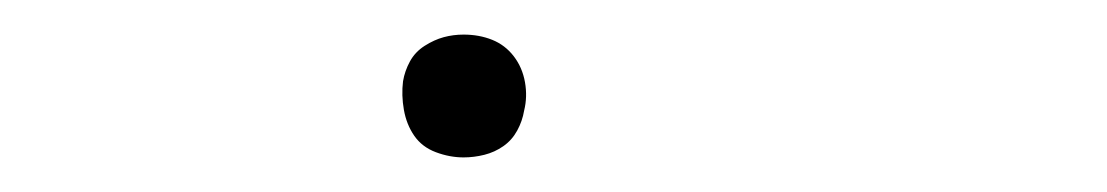

<svg xmlns="http://www.w3.org/2000/svg" viewBox="-20 -83 640 111"><path d="M248 8Q240 8 232 5Q224 2 219.5 -4.5Q215 -11 213.5 -19.5Q212 -28 213 -36Q214 -42 217 -47.5Q220 -53 225.5 -56.5Q231 -60 236.5 -61.5Q242 -63 248 -63Q257 -63 264.5 -60Q272 -57 277 -50.5Q282 -44 283.5 -35.5Q285 -27 283 -19Q282 -13 279 -7.5Q276 -2 271 1.5Q266 5 260 6.5Q254 8 248 8Z"/></svg>

Font: Iosevka Slab ThExObl
Style: Regular
Weight: 100
Width: 7
Italic angle: -9°
Monospace: yes
Designer: Belleve Invis
Foundry: Belleve Invis
Version: Version 11.1.1; ttfautohint (v1.8.3)